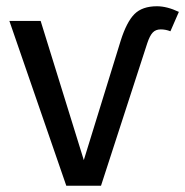

<svg xmlns="http://www.w3.org/2000/svg" viewBox="-20 -594 592 614"><path d="M303 0H192L10 -527H110L248 -82L366 -464Q385 -524 410 -549Q435 -574 482 -574Q514 -574 552 -556L525 -494Q510 -500 494 -500Q478 -500 468.5 -490Q459 -480 451 -456Z"/></svg>

Font: FiraGOUPP
Style: Medium
Weight: 400
Designer: bBox Type
Foundry: bBox Type GmbH
Version: Version 1.001